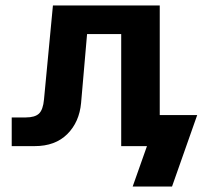

<svg xmlns="http://www.w3.org/2000/svg" viewBox="-20 -535 742 703"><path d="M173.8 -515.1H564.9V-113.8H702.1L609.9 147.9H465.8L518.1 0H423.8V-410.2H298.8L276.9 -158.2Q270.5 -87.9 226.3 -43.9Q182.1 0 106.9 0H22.9V-105H74.2Q107.9 -105 122.8 -119.1Q137.7 -133.3 141.1 -170.9Z"/></svg>

Font: LT Superior
Style: Bold
Weight: 400
Designer: Daniel Lyons
Foundry: LyonsType
Version: Version 1.000